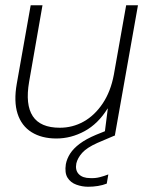

<svg xmlns="http://www.w3.org/2000/svg" viewBox="-20 -516 565 732"><path d="M195 12Q139 12 100.5 -12Q62 -36 47 -82.5Q32 -129 44 -197L97 -496H142L91 -204Q76 -117 105 -73Q134 -29 208 -29Q257 -29 299 -52.5Q341 -76 371.5 -121.5Q402 -167 414 -231L461 -496H506L418 0H378L391 -102H390Q354 -44 302.5 -16Q251 12 195 12ZM316 196Q293 196 271 188Q249 180 237.5 161.5Q226 143 231 110Q235 89 247.5 69.5Q260 50 284 32Q308 14 346 -2L408 -27L419 0L351 29Q311 47 293.5 66.5Q276 86 271 107Q266 133 280.5 148Q295 163 324 163Q343 164 360.5 159.5Q378 155 393 149L387 184Q372 190 353.5 193Q335 196 316 196Z"/></svg>

Font: DM Sans 28pt ExtraLight
Style: Italic
Weight: 250
Italic angle: -10°
Version: Version 4.004;gftools[0.9.30]